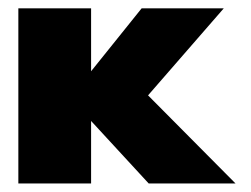

<svg xmlns="http://www.w3.org/2000/svg" viewBox="-20 -430 588 450"><path d="M327 -206.5 532 0H328.5L193.5 -146.5V0H23V-410.5H193.5V-263L312 -410.5H504.5Z"/></svg>

Font: League Spartan ExtraBold
Style: Regular
Weight: 800
Foundry: The League of Moveable Type
Version: Version 2.002